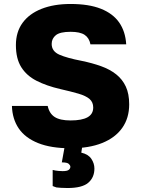

<svg xmlns="http://www.w3.org/2000/svg" viewBox="-20 -733 710 966"><path d="M335 13Q237 13 172 -13Q107 -39 74.5 -86.5Q42 -134 40 -200H220Q228 -162 255 -144.5Q282 -127 335 -127Q392 -127 420.5 -143Q449 -159 449 -192Q449 -219 430.5 -235Q412 -251 374 -262Q336 -273 283 -285Q214 -301 164 -326.5Q114 -352 87 -395Q60 -438 60 -506Q60 -572 93.5 -618Q127 -664 189 -688.5Q251 -713 335 -713Q427 -713 487.5 -689Q548 -665 579.5 -620Q611 -575 615 -510H435Q429 -542 406 -557.5Q383 -573 335 -573Q282 -573 261 -556Q240 -539 240 -512Q240 -475 278.5 -458Q317 -441 390 -427Q444 -416 488.5 -400Q533 -384 564.5 -359Q596 -334 613 -297.5Q630 -261 630 -208Q630 -139 595 -89.5Q560 -40 494 -13.5Q428 13 335 13ZM320 213Q301 213 287 212Q273 211 264 210Q259 208 254 206.5Q249 205 245 203V122L259 125Q266 126 275 127Q284 128 295 128Q318 128 326 121.5Q334 115 334 106Q334 99 326 91.5Q318 84 291 84L308 -10H396L389 35Q424 43 439.5 66Q455 89 455 115Q455 160 424 186.5Q393 213 320 213Z"/></svg>

Font: Golos Text
Style: Bold
Weight: 700
Designer: A.Korolkova, Vitaly Kuzmin
Foundry: ParaType Ltd
Version: Version 2.004